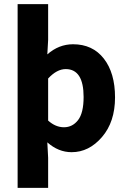

<svg xmlns="http://www.w3.org/2000/svg" viewBox="-20 -721 613 925"><path d="M382.8 -253.9Q382.8 -387.7 296.9 -388.2Q253.9 -388.2 211.9 -342.8V-140.1Q247.6 -107.9 288.3 -107.9Q329.1 -107.9 356 -142.3Q382.8 -176.8 382.8 -253.9ZM211.9 184.1H64.9V-701.2H211.9V-528.8L208 -459Q263.2 -507.8 332 -507.8Q426.3 -507.8 480.2 -438.7Q534.2 -369.6 534.2 -251.7Q534.2 -133.8 471.4 -60.8Q408.7 12.2 325.2 12.2Q261.2 12.2 208 -35.2L211.9 39.1Z"/></svg>

Font: SourceSansPro-Bold
Style: Bold
Weight: 700
Designer: Paul D. Hunt
Foundry: Adobe Systems Incorporated
Version: Version 1.050;PS Version 1.000;hotconv 1.0.70;makeotf.lib2.5